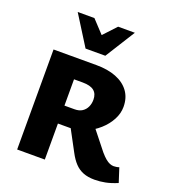

<svg xmlns="http://www.w3.org/2000/svg" viewBox="-164 -1051 1070 1187"><g transform="rotate(20 371.0 -457.5)"><path d="M81 0V-658H364Q438 -658 493 -636.5Q548 -615 578.5 -573.5Q609 -532 609 -472Q609 -429 587 -387.5Q565 -346 527 -312Q489 -278 441.5 -257.5Q394 -237 342 -237H154V-355H329Q360 -355 379.5 -368Q399 -381 409 -402.5Q419 -424 419 -450Q419 -489 395 -508.5Q371 -528 320 -528H263V0ZM594 12Q550 12 518.5 -0.5Q487 -13 463.5 -38Q440 -63 420 -101L324 -280L453 -335L588 -165Q607 -143 622 -130.5Q637 -118 650.5 -112.5Q664 -107 676 -107Q684 -107 694 -108.5Q704 -110 712 -113L742 -20Q699 -2 663.5 5Q628 12 594 12ZM265 -731 298 -809 408 -927H518L395 -731ZM265 -731 142 -927H252L362 -809L395 -731Z"/></g></svg>

Font: Ysabeau Office Black
Style: Regular
Weight: 900
Designer: Christian Thalmann (Catharsis Fonts)
Version: Version 2.001;gftools[0.9.30]; featfreeze: tnum,lnum,ss02